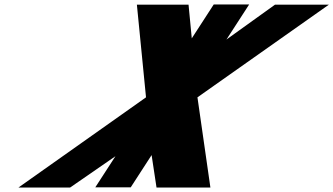

<svg xmlns="http://www.w3.org/2000/svg" viewBox="-20 -846 1503 866"><path d="M929 0 870.6 -407 1463.4 -825H1220.4L1001.4 -667.7L1103.9 -826H944.1L845 -673L830.4 -825H597.4L638.6 -407L63 0H296L500.8 -141.5L409.8 -1H569.6L663.8 -146.5L686 0Z"/></svg>

Font: Hussar
Style: BdWodka
Weight: 700
Foundry: Cannot Into Space Fonts
Version: Version 2.00